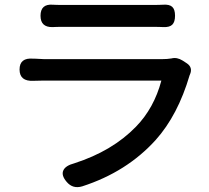

<svg xmlns="http://www.w3.org/2000/svg" viewBox="-20 -761 888 815"><path d="M263 11Q239 -17 249 -38Q258 -58 296 -68Q457 -120 557 -223Q634 -302 665 -419H167Q139 -419 122 -418Q63 -415 63 -466Q63 -517 121 -512Q123 -512 127 -512Q155 -510 167 -510H417H668Q690 -510 708 -513Q731 -519 755 -504L772 -493Q800 -475 786 -444Q785 -443 785 -442Q735 -272 641 -167Q518 -31 329 30Q289 42 263 11ZM152 -694Q152 -745 204 -741Q218 -740 245 -740H436H627Q657 -740 672 -741Q699 -743 711 -732Q723 -721 723 -694.5Q723 -668 711.5 -656.5Q700 -645 674 -646Q658 -647 626 -647H245Q218 -647 203 -646Q152 -645 152 -694Z"/></svg>

Font: GenSenRounded TW M
Style: Regular
Weight: 500
Version: Version 1.501;PS 1;hotconv 16.6.51;makeotf.lib2.5.65220